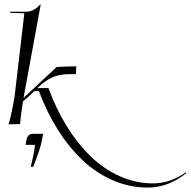

<svg xmlns="http://www.w3.org/2000/svg" viewBox="-20 -558 863 868"><path d="M138 97H96L99 78Q104 47 128 47H175L169 79Q162 116 130 196H119Q138 118 138 97ZM71 3 18 4Q29 -23 46 -122L90 -498L26 -500V-505H98Q133 -505 162 -538L164 -537L88 -124Q87 -119 87 -116L236 -255Q246 -256 273 -257L325 -258L323 -223H301Q257 -223 228.5 -213Q200 -203 169 -178L149 -160H199Q233 -67 280.5 10.5Q328 88 387.5 146.5Q447 205 520 238Q593 271 672 271Q749 271 820 221L823 224Q741 290 648 290Q566 290 490 257Q414 224 352 165Q290 106 240.5 27Q191 -52 156 -146H135Q100 -112 93 -107L84 -100Q73 -33 71 3Z"/></svg>

Font: Kleymissky
Style: Regular
Weight: 500
Italic angle: -8°
Designer: gluk
Foundry: gluk
Version: Version 0.283